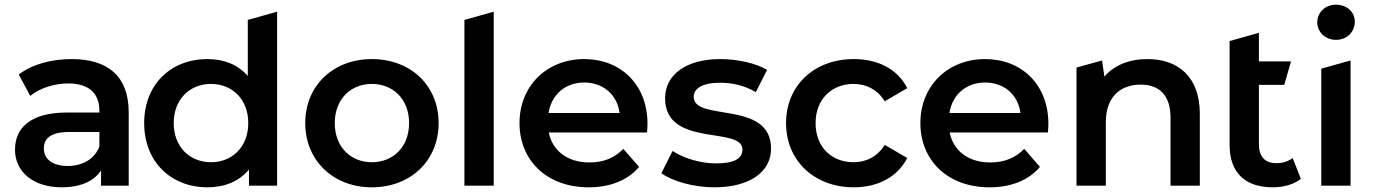

<svg xmlns="http://www.w3.org/2000/svg" viewBox="-20 -792 5863 819"><path d="M286 -540C200 -540 117 -518 60 -474L109 -383C149 -416 211 -436 271 -436C360 -436 404 -393 404 -320V-312H266C104 -312 44 -242 44 -153C44 -60 121 7 243 7C323 7 381 -19 411 -65V0H529V-313C529 -467 440 -540 286 -540ZM269 -84C205 -84 167 -113 167 -158C167 -197 190 -229 275 -229H404V-167C383 -112 330 -84 269 -84Z M1162 -742 1037 -707V-468C995 -517 934 -540 865 -540C710 -540 595 -433 595 -267C595 -101 710 7 865 7C938 7 1000 -18 1042 -69V0H1162ZM880 -100C790 -100 721 -165 721 -267C721 -369 790 -434 880 -434C970 -434 1039 -369 1039 -267C1039 -165 970 -100 880 -100Z M1566 7C1732 7 1851 -107 1851 -267C1851 -427 1732 -540 1566 -540C1402 -540 1282 -427 1282 -267C1282 -107 1402 7 1566 7ZM1566 -100C1476 -100 1408 -165 1408 -267C1408 -369 1476 -434 1566 -434C1657 -434 1725 -369 1725 -267C1725 -165 1657 -100 1566 -100Z M1961 -707V0H2086V-742Z M2742 -264C2742 -431 2628 -540 2472 -540C2313 -540 2196 -426 2196 -267C2196 -108 2312 7 2491 7C2583 7 2658 -23 2706 -80L2639 -157C2601 -118 2554 -99 2494 -99C2401 -99 2336 -149 2321 -227H2740C2741 -239 2742 -254 2742 -264ZM2472 -440C2554 -440 2613 -387 2623 -310H2320C2332 -388 2391 -440 2472 -440Z M3027 7C3177 7 3269 -58 3269 -158C3269 -367 2939 -271 2939 -379C2939 -414 2975 -439 3051 -439C3102 -439 3153 -429 3204 -399L3252 -494C3204 -523 3123 -540 3052 -540C2908 -540 2817 -474 2817 -373C2817 -160 3147 -256 3147 -154C3147 -117 3114 -95 3035 -95C2968 -95 2896 -117 2849 -148L2801 -53C2849 -19 2938 7 3027 7Z M3622 7C3726 7 3809 -38 3850 -118L3754 -174C3722 -123 3674 -100 3621 -100C3529 -100 3459 -163 3459 -267C3459 -370 3529 -434 3621 -434C3674 -434 3722 -411 3754 -360L3850 -416C3809 -497 3726 -540 3622 -540C3453 -540 3333 -427 3333 -267C3333 -107 3453 7 3622 7Z M4452 -264C4452 -431 4338 -540 4182 -540C4023 -540 3906 -426 3906 -267C3906 -108 4022 7 4201 7C4293 7 4368 -23 4416 -80L4349 -157C4311 -118 4264 -99 4204 -99C4111 -99 4046 -149 4031 -227H4450C4451 -239 4452 -254 4452 -264ZM4182 -440C4264 -440 4323 -387 4333 -310H4030C4042 -388 4101 -440 4182 -440Z M4875 -540C4797 -540 4732 -514 4691 -465L4681 -534L4572 -504V0H4697V-270C4697 -377 4757 -431 4846 -431C4926 -431 4973 -385 4973 -290V0H5098V-306C5098 -467 5003 -540 4875 -540Z M5494 -118C5475 -103 5450 -96 5424 -96C5376 -96 5350 -124 5350 -176V-430H5458L5487 -530H5350V-652L5225 -617V-173C5225 -55 5292 7 5409 7C5454 7 5499 -5 5529 -29Z M5679 -622C5726 -622 5759 -656 5759 -700C5759 -741 5725 -772 5679 -772C5633 -772 5599 -739 5599 -697C5599 -655 5633 -622 5679 -622ZM5616 -499V0H5741V-534Z"/></svg>

Font: Talent
Style: Bold
Weight: 600
Designer: Mike Powis
Version: Version 1.001;hotconv 1.0.109;makeotfexe 2.5.65596